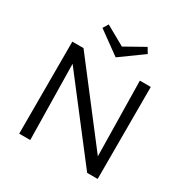

<svg xmlns="http://www.w3.org/2000/svg" viewBox="-191 -1026 1156 1189"><g transform="rotate(30 387.0 -431.5)"><path d="M549 -825 387 -708 225 -825 248 -863 387 -785 526 -863ZM589 -658H667V0H592L176 -540L185 0H106V-658H186L598 -122Z"/></g></svg>

Font: EauTest Medium
Style: Regular
Weight: 500
Designer: Christian Thalmann (Catharsis Fonts)
Version: Version 0.001;PS 000.001;hotconv 1.0.88;makeotf.lib2.5.64775